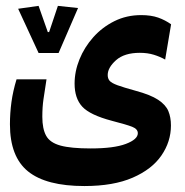

<svg xmlns="http://www.w3.org/2000/svg" viewBox="-20 -454 626 651"><path d="M266.1 176.8Q136.7 176.8 75.2 127.2Q13.7 77.6 13.7 -32.7Q13.7 -70.3 18.8 -107.7Q23.9 -145 36.1 -185.1H137.7Q131.3 -143.6 127.4 -117.4Q123.5 -91.3 123.5 -58.1Q123.5 -17.1 136.5 6.3Q149.4 29.8 185.1 39.6Q220.7 49.3 287.6 49.3Q366.2 49.3 406.7 33.9Q447.3 18.6 447.3 -2.4Q447.3 -16.6 428 -24.2Q408.7 -31.7 359.4 -44.4Q285.2 -64 259 -92.3Q232.9 -120.6 232.9 -170.4Q232.9 -211.9 249.5 -252.9Q266.1 -293.9 296.4 -327.9Q326.7 -361.8 367.9 -382.3Q409.2 -402.8 458.5 -402.8Q492.2 -402.8 516.4 -394.3Q540.5 -385.7 560.1 -371.6L540 -252Q522.9 -261.7 501.7 -268.3Q480.5 -274.9 454.1 -274.9Q401.4 -274.9 373.3 -249.8Q345.2 -224.6 345.2 -199.7Q345.2 -187.5 351.8 -179.9Q358.4 -172.4 378.4 -165Q398.4 -157.7 439 -146.5Q490.2 -132.8 516.1 -115.7Q542 -98.6 550.8 -77.4Q559.6 -56.2 559.6 -28.8Q559.6 26.4 527.3 73.2Q495.1 120.1 429.9 148.4Q364.7 176.8 266.1 176.8ZM110.8 -274.4 41.5 -424.3 110.8 -434.1 142.1 -345.2H146.5L176.3 -434.1L244.6 -426.8L178.7 -274.4Z"/></svg>

Font: CaskaydiaCove NF SemiBold
Style: Regular
Weight: 600
Designer: Aaron Bell
Foundry: Saja Typeworks
Version: Version 2111.001; VTT 6.35;Nerd Fonts 3.2.1